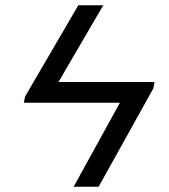

<svg xmlns="http://www.w3.org/2000/svg" viewBox="-20 -708 640 728"><path d="M354 0H259.3L434.6 -318.4H70.3L75.2 -342.3L276.9 -688H371.6L201.7 -397H565.9L561.5 -373Z"/></svg>

Font: Liberation Mono
Style: Italic
Weight: 400
Italic angle: -12°
Monospace: yes
Designer: Steve Matteson
Foundry: Ascender Corporation
Version: Version 2.1.5